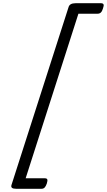

<svg xmlns="http://www.w3.org/2000/svg" viewBox="-20 -1095 663 1190"><path d="M618 -1042Q613 -1025 605 -1017.5Q597 -1010 585 -1010H466L139 10H258Q270 10 273 17Q276 24 270 43Q264 60 256.5 67.5Q249 75 238 75H79Q44 75 51 52L405 -1051Q412 -1075 448 -1075H606Q618 -1075 621.5 -1068Q625 -1061 618 -1042Z"/></svg>

Font: Playwrite RO Light
Style: Regular
Weight: 300
Version: Version 1.002